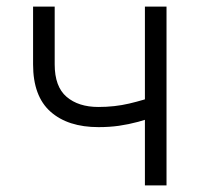

<svg xmlns="http://www.w3.org/2000/svg" viewBox="-20 -561 604 581"><path d="M278.3 -176.3Q185.5 -176.3 132.8 -223.1Q80.1 -270 80.1 -366.2V-541H145.5V-366.2Q145.5 -298.8 181.4 -268.1Q217.3 -237.3 277.8 -237.3Q327.1 -237.3 370.8 -247.6Q414.6 -257.8 459.5 -273.9V-211.9Q427.2 -200.2 398.2 -192.4Q369.1 -184.6 340.1 -180.4Q311 -176.3 278.3 -176.3ZM418.5 0V-541H483.9V0Z"/></svg>

Font: Inter 17pt Light
Style: Regular
Weight: 300
Version: Version 4.001;git-66647c0bb